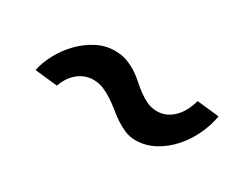

<svg xmlns="http://www.w3.org/2000/svg" viewBox="-32 -579 714 546"><g transform="rotate(30 325.0 -306.0)"><path d="M66.5 -242Q72 -270 87.8 -298.8Q103.5 -327.5 126 -350.5Q148.5 -373.5 176.5 -388Q204.5 -402.5 235.5 -402.5Q258 -402.5 276 -395.8Q294 -389 308.8 -379.2Q323.5 -369.5 336.5 -357.8Q349.5 -346 363 -336.2Q376.5 -326.5 391 -319.8Q405.5 -313 423.5 -313Q441.5 -313 456 -320.5Q470.5 -328 481 -339.8Q491.5 -351.5 498.8 -366.2Q506 -381 510 -396L583 -388Q578 -357 563.2 -325.5Q548.5 -294 526 -268.5Q503.5 -243 474 -227Q444.5 -211 411 -211Q393 -211 377 -217.8Q361 -224.5 346.2 -234.2Q331.5 -244 317.2 -255.8Q303 -267.5 288.2 -277.2Q273.5 -287 257.5 -293.8Q241.5 -300.5 223.5 -300.5Q208 -300.5 194.8 -295Q181.5 -289.5 171 -280.2Q160.5 -271 153 -259Q145.5 -247 141 -234Z"/></g></svg>

Font: B612 Mono
Style: Regular
Weight: 400
Version: Version 1.005